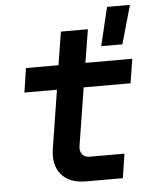

<svg xmlns="http://www.w3.org/2000/svg" viewBox="-55 -847 711 894"><g transform="rotate(-5 300.0 -400.5)"><path d="M311 0Q234 0 196 -44.5Q158 -89 170 -165L213 -437H61L78 -550H230L255 -705H381L356 -550H575L557 -437H338L295 -168Q291 -144 302.5 -128.5Q314 -113 337 -113H500L483 0ZM436 -621 479 -801H586L535 -621Z"/></g></svg>

Font: JetBrains Mono NL
Style: Bold Italic
Weight: 700
Italic angle: -9°
Designer: Philipp Nurullin, Konstantin Bulenkov
Foundry: JetBrains
Version: Version 2.304; ttfautohint (v1.8.4.7-5d5b)